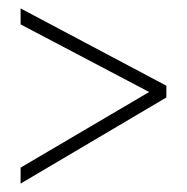

<svg xmlns="http://www.w3.org/2000/svg" viewBox="-20 -582 445 457"><path d="M29 -183V-145L376 -350V-378L29 -562V-524L335 -363Z"/></svg>

Font: Noto Sans Hebrew ExtraCondensed ExtraLight
Style: Regular
Weight: 200
Width: 2
Designer: Monotype Design Team
Foundry: Monotype Imaging Inc.
Version: Version 2.004